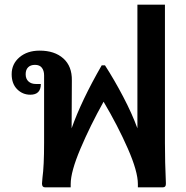

<svg xmlns="http://www.w3.org/2000/svg" viewBox="-20 -803 798 823"><path d="M691 -14Q691 0 678 0H571V-14Q571 -68 528 -166Q485 -264 424 -367Q367 -265 325 -166Q283 -67 283 -14V0H173Q160 0 160 -16Q160 -21 162 -41Q169 -92 169 -190V-480Q169 -500 159.5 -512.5Q150 -525 130 -525Q111 -525 100.5 -514.5Q90 -504 90 -485Q90 -465 102 -454Q114 -443 134 -443H155Q155 -397 110 -397Q77 -397 53.5 -420.5Q30 -444 30 -485Q30 -529 63.5 -557.5Q97 -586 150 -586Q214 -586 251.5 -552.5Q289 -519 288 -458L287 -253Q329 -372 416 -523H430Q470 -461 508 -388.5Q546 -316 569 -253V-783H687V-190Q687 -108 691 -20Z"/></svg>

Font: Krub SemiBold
Style: Regular
Weight: 600
Version: Version 1.000; ttfautohint (v1.6)